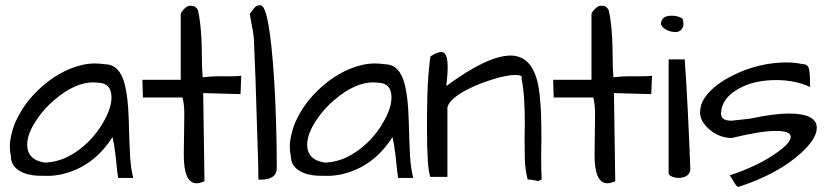

<svg xmlns="http://www.w3.org/2000/svg" viewBox="-20 -686 3177 734"><path d="M410.2 -162.1Q336.9 -46.9 214.8 -19.5Q186.5 -13.7 163.6 -13.7Q140.6 -13.7 125.5 -14.2Q110.4 -14.6 91.8 -18.6Q73.2 -22.5 57.6 -31.2Q21.5 -51.8 21.5 -88.9Q17.6 -106.4 17.6 -128.4Q17.6 -150.4 27.3 -186.5Q37.1 -222.7 63 -264.6Q88.9 -306.6 126 -341.8Q203.1 -416 293 -437.5Q319.3 -443.4 341.3 -443.4Q363.3 -443.4 380.9 -440.4Q437.5 -440.4 457 -363.3Q469.7 -314.5 472.2 -227.1Q474.6 -139.6 477.1 -92.3Q479.5 -44.9 489.3 -5.9H431.6Q427.7 -32.2 425.8 -52.7Q423.8 -73.2 421.9 -90.8Q417 -131.8 410.2 -162.1ZM406.2 -313.5Q406.2 -370.1 350.6 -370.1Q343.8 -371.1 336.9 -371.1Q265.6 -371.1 186.5 -302.7Q149.4 -271.5 123 -232.4Q84 -176.8 84 -132.8Q84 -75.2 150.4 -64.5Q238.3 -66.4 318.4 -144.5Q352.5 -178.7 375 -218.8Q406.2 -272.5 406.2 -313.5Z M682.6 -93.8 684.6 -250Q684.6 -287.1 677.7 -313.5H526.4L524.4 -380.9H670.9V-632.8Q673.8 -641.6 682.6 -650.4Q696.3 -664.1 705.6 -664.1Q714.8 -664.1 721.7 -662.1Q728.5 -660.2 736.3 -648.4Q752 -584 752 -454.1Q752 -421.9 754.9 -390.6Q786.1 -394.5 817.4 -394.5Q817.4 -394.5 868.2 -394.5Q886.7 -394.5 902.3 -396.5L899.4 -326.2L756.8 -330.1L761.7 6.8Q744.1 14.6 731.4 14.6Q682.6 14.6 682.6 -93.8Z M934.6 -632.8Q943.4 -644.5 951.7 -655.3Q960 -666 975.6 -666Q1009.8 -666 1028.3 -377.9Q1038.1 -210.9 1038.1 -43.9Q1038.1 1 975.6 1L967.8 0Q967.8 -50.8 964.8 -129.9Q961.9 -209 960.4 -267.6Q959 -326.2 957 -378.9Q955.1 -431.6 953.1 -473.1Q951.2 -514.6 950.7 -534.7Q950.2 -554.7 934.6 -632.8Z M1480.5 -162.1Q1407.2 -46.9 1285.2 -19.5Q1256.8 -13.7 1233.9 -13.7Q1210.9 -13.7 1195.8 -14.2Q1180.7 -14.6 1162.1 -18.6Q1143.6 -22.5 1127.9 -31.2Q1091.8 -51.8 1091.8 -88.9Q1087.9 -106.4 1087.9 -128.4Q1087.9 -150.4 1097.7 -186.5Q1107.4 -222.7 1133.3 -264.6Q1159.2 -306.6 1196.3 -341.8Q1273.4 -416 1363.3 -437.5Q1389.6 -443.4 1411.6 -443.4Q1433.6 -443.4 1451.2 -440.4Q1507.8 -440.4 1527.3 -363.3Q1540 -314.5 1542.5 -227.1Q1544.9 -139.6 1547.4 -92.3Q1549.8 -44.9 1559.6 -5.9H1502Q1498 -32.2 1496.1 -52.7Q1494.1 -73.2 1492.2 -90.8Q1487.3 -131.8 1480.5 -162.1ZM1476.6 -313.5Q1476.6 -370.1 1420.9 -370.1Q1414.1 -371.1 1407.2 -371.1Q1335.9 -371.1 1256.8 -302.7Q1219.7 -271.5 1193.4 -232.4Q1154.3 -176.8 1154.3 -132.8Q1154.3 -75.2 1220.7 -64.5Q1308.6 -66.4 1388.7 -144.5Q1422.9 -178.7 1445.3 -218.8Q1476.6 -272.5 1476.6 -313.5Z M1986.3 -213.9Q1986.3 -330.1 1973.6 -384.8Q1981.4 -399.4 1950.2 -399.4Q1917 -399.4 1864.3 -382.8Q1811.5 -366.2 1778.3 -349.6Q1699.2 -311.5 1690.4 -275.4V-9.8H1625Q1612.3 -43 1612.3 -196.3Q1612.3 -333 1617.7 -397.5Q1623 -461.9 1626 -470.7Q1651.4 -487.3 1667 -487.3Q1691.4 -487.3 1691.4 -429.7Q1691.4 -407.2 1689 -386.2Q1686.5 -365.2 1686.5 -357.4Q1844.7 -473.6 1931.6 -473.6Q2030.3 -473.6 2043.9 -314.5Q2049.8 -258.8 2049.8 -160.2L2048.8 -83Q2048.8 -40 2050.8 0Q2041 5.9 2035.2 5.9Q2032.2 4.9 2022.5 2.9Q2012.7 1 1997.1 0Q1987.3 -39.1 1986.3 -79.6Q1985.4 -120.1 1985.4 -154.3Z M2252.9 -93.8 2254.9 -250Q2254.9 -287.1 2248 -313.5H2096.7L2094.7 -380.9H2241.2V-632.8Q2244.1 -641.6 2252.9 -650.4Q2266.6 -664.1 2275.9 -664.1Q2285.2 -664.1 2292 -662.1Q2298.8 -660.2 2306.6 -648.4Q2322.3 -584 2322.3 -454.1Q2322.3 -421.9 2325.2 -390.6Q2356.4 -394.5 2387.7 -394.5Q2387.7 -394.5 2438.5 -394.5Q2457 -394.5 2472.7 -396.5L2469.7 -326.2L2327.1 -330.1L2332 6.8Q2314.5 14.6 2301.8 14.6Q2252.9 14.6 2252.9 -93.8Z M2597.7 -459Q2610.4 -276.4 2619.1 -36.1Q2613.3 -5.9 2572.3 -5.9Q2561.5 -5.9 2550.3 -10.3Q2539.1 -14.6 2536.1 -22.5V-459ZM2506.8 -591.8Q2506.8 -626 2546.9 -626Q2573.2 -626 2589.8 -614.3Q2592.8 -603.5 2592.8 -593.3Q2592.8 -583 2585 -573.2Q2577.1 -563.5 2561.5 -563.5Q2545.9 -563.5 2530.3 -570.8Q2514.6 -578.1 2506.8 -591.8Z M2995.1 -252Q3102.5 -252 3102.5 -197.3Q3102.5 -156.2 3043 -101.6Q2954.1 -20.5 2803.7 28.3Q2796.9 28.3 2788.6 14.6Q2780.3 1 2775.9 -6.3Q2771.5 -13.7 2769.5 -15.6Q2881.8 -52.7 2954.1 -105.5Q3002.9 -140.6 3002.9 -163.1Q3002.9 -185.5 2945.3 -185.5Q2887.7 -185.5 2776.4 -158.2Q2725.6 -160.2 2688.5 -194.3Q2656.2 -224.6 2656.2 -255.4Q2656.2 -286.1 2673.8 -312Q2691.4 -337.9 2720.7 -360.4Q2750 -382.8 2789.1 -401.4Q2884.8 -447.3 2987.3 -447.3Q3017.6 -447.3 3045.9 -441.4Q3069.3 -441.4 3073.2 -420.9Q3077.1 -400.4 3077.1 -353.5Q3019.5 -379.9 2947.3 -379.9Q2857.4 -379.9 2798.8 -343.8Q2738.3 -308.6 2736.3 -252Q2736.3 -224.6 2776.4 -224.6L2847.7 -232.4Q2939.5 -252 2995.1 -252Z"/></svg>

Font: Architects Daughter
Style: Regular
Weight: 400
Designer: Kimberly Geswein
Foundry: Kimberly Geswein
Version: Version 1.002 2010